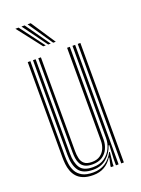

<svg xmlns="http://www.w3.org/2000/svg" viewBox="-147 -834 664 906"><g transform="rotate(-20 185.0 -380.5)"><path d="M160.2 7Q130.2 7 110.2 -1Q90.2 -9 78.4 -22.6Q66.5 -36.2 60.5 -53.1Q54.5 -70 52.6 -87.9Q50.8 -105.8 50.8 -122.2V-600H64V-124.5Q64 -105 66.9 -83.9Q69.8 -62.8 79.6 -44.9Q89.5 -27 109.5 -15.9Q129.5 -4.8 163.8 -4.8Q199.5 -4.8 225.2 -21.8Q251 -38.8 266.5 -69.5H270.2L263.8 -11.8V0H250.2L250 -5.5L258.8 -45.8H256Q240.2 -20.5 216.2 -6.8Q192.2 7 160.2 7ZM302 0V-600H315.2V0ZM173.8 -41.8Q150 -41.8 136 -49.4Q122 -57 115.1 -69.6Q108.2 -82.2 106 -97.8Q103.8 -113.2 103.8 -128.8V-600H117V-129.5Q117 -110 120.8 -92.6Q124.5 -75.2 136.9 -64.4Q149.2 -53.5 175.5 -53.5Q200.5 -53.5 216.6 -64.8Q232.8 -76 240.6 -94.2Q248.5 -112.5 248.5 -133.2V-600H262.2V-134Q262.2 -110.5 252.6 -89.2Q243 -68 223.5 -54.9Q204 -41.8 173.8 -41.8ZM167 -17Q116.8 -17.2 97 -44.9Q77.2 -72.5 77.2 -125.2V-600H90.5V-126.8Q90.5 -80.5 107.4 -54.6Q124.2 -28.8 171.2 -28.8Q206.5 -28.8 229.6 -45.1Q252.8 -61.5 264.1 -86Q275.5 -110.5 275.5 -135.2V-600H288.8V0H275.5V-32L278.8 -100.5H275Q263.8 -65 236.4 -40.8Q209 -16.5 167 -17ZM145.2 -645 50 -767.8H65.8L157.8 -645ZM170 -645 80.5 -767.8H96.2L182.8 -645ZM195 -645 111 -767.8H126.8L208 -645Z"/></g></svg>

Font: Big Shoulders Inline Display Thin
Style: Regular
Weight: 400
Version: Version 2.002